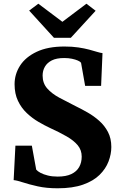

<svg xmlns="http://www.w3.org/2000/svg" viewBox="-20 -1003 644 1034"><path d="M290.5 11Q230 11 183 0.5Q136 -10 103.5 -20.8Q71 -31.5 53.5 -33L63 -218.5H151.5L175 -89.5Q182.5 -80.5 198.5 -72Q214.5 -63.5 237.8 -57.8Q261 -52 290.5 -52Q335.5 -52 364 -65.5Q392.5 -79 406.2 -103.2Q420 -127.5 420 -159.5Q420 -195 398.5 -220.8Q377 -246.5 338.8 -268.5Q300.5 -290.5 249 -314Q220 -327.5 187 -346.8Q154 -366 124.5 -393.8Q95 -421.5 76.8 -459.8Q58.5 -498 58.5 -549.5Q58.5 -603.5 88.2 -649.8Q118 -696 177.8 -724.2Q237.5 -752.5 326.5 -752.5Q369 -752.5 402 -747.5Q435 -742.5 460.2 -735.8Q485.5 -729 503.2 -723.5Q521 -718 532 -717L524.5 -540.5H438.5L416.5 -665Q412.5 -671 399.5 -676.8Q386.5 -682.5 367.8 -686.5Q349 -690.5 325.5 -690.5Q284.5 -690.5 259.2 -677.8Q234 -665 221.8 -643.8Q209.5 -622.5 209.5 -596Q209.5 -555 234 -527Q258.5 -499 299.2 -477Q340 -455 387 -431.5Q418 -416.5 451.8 -397.2Q485.5 -378 514.5 -352.2Q543.5 -326.5 561.5 -292Q579.5 -257.5 579.5 -211.5Q579.5 -173 564.5 -133.5Q549.5 -94 516.2 -61.2Q483 -28.5 427.5 -8.8Q372 11 290.5 11ZM270.5 -799.5 137 -946 186.5 -983 316 -885.5 445.5 -983 495 -945 361.5 -799.5Z"/></svg>

Font: Merriweather 28pt ExtraBold
Style: Regular
Weight: 800
Version: Version 2.100